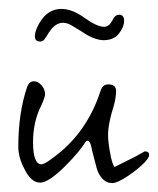

<svg xmlns="http://www.w3.org/2000/svg" viewBox="-20 -410 354 430"><path d="M233 0Q211 1 199 -26Q197 -31 194 -43Q191 -55 186 -74Q182 -99 173 -94Q157 -69 127 -39Q89 -1 70 -1Q49 -1 34 -33Q21 -58 21 -81Q21 -158 41 -216Q46 -228 56 -228Q65 -228 73 -219Q81 -210 81 -199Q81 -193 73 -175Q54 -138 54 -92Q54 -42 73 -42Q82 -42 117 -71Q179 -124 206 -209Q211 -221 222 -221Q240 -221 240 -206Q240 -196 237.5 -184Q235 -172 230 -157Q226 -142 224 -130Q222 -118 222 -108Q222 -101 223 -91.5Q224 -82 226 -71Q231 -41 237 -36Q237 -36 247.5 -41.5Q258 -47 271.5 -53.5Q285 -60 294.5 -65.5Q304 -71 304 -71Q314 -71 314 -63Q314 -55 297.5 -40Q281 -25 262 -13Q243 -1 233 0ZM70 -317Q58 -317 58 -329Q58 -331 59 -336Q60 -341 62 -346Q81 -390 118 -390Q141 -390 168 -371Q197 -350 213 -350Q218 -350 222.5 -353Q227 -356 231 -363Q237 -377 247 -377Q258 -377 258 -363Q258 -350 246.5 -335Q235 -320 212 -320Q202 -320 189 -325Q176 -330 162 -340Q149 -348 139.5 -353.5Q130 -359 121 -359Q104 -359 90 -338Q84 -328 80 -322.5Q76 -317 70 -317Z"/></svg>

Font: Square Peg
Style: Regular
Weight: 400
Designer: Robert E. Leuschke
Foundry: Robert E. Leuschke
Version: Version 1.010; ttfautohint (v1.8.4.7-5d5b)